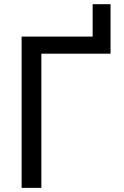

<svg xmlns="http://www.w3.org/2000/svg" viewBox="-20 -910 604 932"><path d="M516.6 -649.4H180.7V2H85V-732.4H429.7V-889.6H516.6Z"/></svg>

Font: Nasu
Style: Regular
Weight: 400
Designer: Ryoko NISHIZUKA (kana &amp; ideographs); Paul D. Hunt (Latin, Greek &amp; Cyrillic); Wenlong ZHANG (bopomofo); Sandoll C
Version: Version 2014.1215